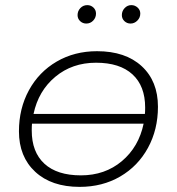

<svg xmlns="http://www.w3.org/2000/svg" viewBox="-20 -726 691 750"><path d="M597 -309Q597 -220 558 -148.5Q519 -77 449.5 -36.5Q380 4 291 4Q181 4 117.5 -55Q54 -114 54 -213Q54 -302 93 -373.5Q132 -445 201.5 -485.5Q271 -526 359 -526Q470 -526 533.5 -467.5Q597 -409 597 -309ZM111 -281H546Q547 -289 547 -306Q547 -390 497.5 -435.5Q448 -481 355 -481Q262 -481 196 -426Q130 -371 111 -281ZM541 -243H105Q104 -234 104 -216Q104 -132 153.5 -86.5Q203 -41 296 -41Q390 -41 456 -96.5Q522 -152 541 -243ZM283 -667Q283 -683 294 -694.5Q305 -706 321 -706Q335 -706 345 -696.5Q355 -687 355 -673Q355 -657 344 -645.5Q333 -634 317 -634Q303 -634 293 -643.5Q283 -653 283 -667ZM456 -667Q456 -683 467 -694.5Q478 -706 493 -706Q507 -706 517.5 -696.5Q528 -687 528 -673Q528 -657 516.5 -645.5Q505 -634 490 -634Q476 -634 466 -643.5Q456 -653 456 -667Z"/></svg>

Font: Montserrat Alternates Light
Style: Italic
Weight: 300
Italic angle: -11.3°
Designer: Julieta Ulanovsky
Foundry: Julieta Ulanovsky
Version: Version 7.200